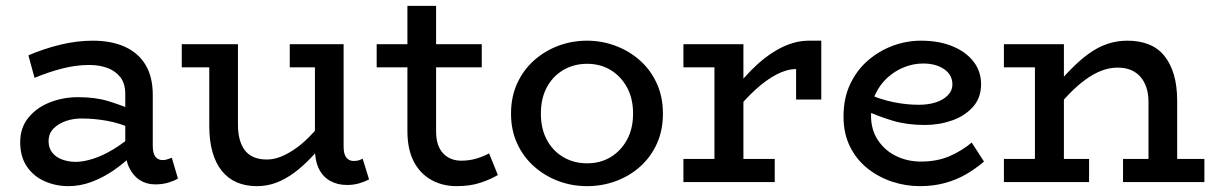

<svg xmlns="http://www.w3.org/2000/svg" viewBox="-20 -622 4147 656"><path d="M510 8Q481 8 458 -6.5Q435 -21 421.5 -49Q408 -77 408 -116V-301Q408 -337 391 -358.5Q374 -380 346.5 -390Q319 -400 285 -400Q240 -400 193 -388Q146 -376 98 -356L77 -433Q131 -456 187 -469.5Q243 -483 297 -483Q361 -483 407 -462Q453 -441 477.5 -400Q502 -359 502 -297V-124Q502 -98 511 -86.5Q520 -75 536 -75Q545 -75 553 -78Q561 -81 567 -83L588 -12Q577 -5 556.5 1.5Q536 8 510 8ZM214 14Q170 14 132 -3Q94 -20 71.5 -53.5Q49 -87 49 -136Q49 -186 77.5 -220.5Q106 -255 151 -272.5Q196 -290 247 -290Q306 -290 350 -276.5Q394 -263 441 -243V-179Q388 -202 344.5 -209.5Q301 -217 264 -217Q233 -218 206.5 -209Q180 -200 163 -183Q146 -166 146 -139Q146 -116 159 -100Q172 -84 193.5 -76.5Q215 -69 239 -69Q265 -69 298 -79.5Q331 -90 367.5 -112Q404 -134 441 -167L439 -99Q405 -65 367.5 -39.5Q330 -14 291.5 0Q253 14 214 14Z M858 14Q819 14 789 1Q759 -12 738 -38Q717 -64 706 -102.5Q695 -141 695 -192V-471H793V-195Q793 -169 798.5 -147.5Q804 -126 815.5 -110Q827 -94 846 -85.5Q865 -77 892 -77Q917 -77 943 -88Q969 -99 996 -119Q1023 -139 1050 -168.5Q1077 -198 1103 -234V-155Q1073 -115 1043.5 -84Q1014 -53 984 -31Q954 -9 923 2.5Q892 14 858 14ZM601 -392V-471H773V-392ZM1166 10Q1133 10 1108 -4Q1083 -18 1069.5 -45.5Q1056 -73 1056 -113V-471H1154V-121Q1154 -95 1163.5 -83.5Q1173 -72 1188 -72Q1198 -72 1205 -74Q1212 -76 1219 -80L1241 -9Q1228 -2 1208.5 4Q1189 10 1166 10ZM970 -392V-471H1140V-392Z M1540 14Q1491 14 1452.5 -8Q1414 -30 1393 -71.5Q1372 -113 1372 -174V-602H1470V-173Q1470 -138 1481.5 -116Q1493 -94 1512.5 -83.5Q1532 -73 1555 -73Q1583 -73 1607 -80Q1631 -87 1651 -98L1681 -24Q1656 -9 1621 2.5Q1586 14 1540 14ZM1267 -392V-471H1626V-392Z M1986 14Q1934 14 1887.5 -3.5Q1841 -21 1804.5 -53.5Q1768 -86 1747 -131.5Q1726 -177 1726 -234Q1726 -291 1747 -337Q1768 -383 1804.5 -415.5Q1841 -448 1887.5 -465.5Q1934 -483 1986 -483Q2036 -483 2083 -465.5Q2130 -448 2166.5 -415.5Q2203 -383 2224 -337Q2245 -291 2245 -234Q2245 -177 2224.5 -131.5Q2204 -86 2168 -53.5Q2132 -21 2085 -3.5Q2038 14 1986 14ZM1986 -64Q2031 -64 2066 -85Q2101 -106 2122 -144Q2143 -182 2143 -234Q2143 -286 2122 -324Q2101 -362 2066 -383Q2031 -404 1986 -404Q1941 -404 1905 -383Q1869 -362 1848.5 -324Q1828 -286 1828 -234Q1828 -182 1848.5 -144Q1869 -106 1905 -85Q1941 -64 1986 -64Z M2488 -236V-314Q2525 -363 2567 -401.5Q2609 -440 2654 -461.5Q2699 -483 2744 -483H2786V-282H2700V-386Q2669 -386 2634 -368Q2599 -350 2562 -316.5Q2525 -283 2488 -236ZM2315 0V-79H2627V0ZM2421 -22V-471H2520V-22ZM2315 -392V-471H2514V-392Z M3123 14Q3074 14 3027.5 -1.5Q2981 -17 2943.5 -47Q2906 -77 2884 -121.5Q2862 -166 2862 -224Q2862 -286 2884.5 -334Q2907 -382 2945 -415Q2983 -448 3030 -465.5Q3077 -483 3127 -483Q3187 -483 3233 -464.5Q3279 -446 3305.5 -412.5Q3332 -379 3332 -334Q3332 -288 3304.5 -257Q3277 -226 3233 -210.5Q3189 -195 3140 -195Q3079 -195 3030.5 -209.5Q2982 -224 2936 -245L2935 -305Q2988 -282 3032.5 -273Q3077 -264 3119 -264Q3151 -264 3176.5 -272Q3202 -280 3218 -296Q3234 -312 3234 -334Q3234 -366 3206 -385.5Q3178 -405 3134 -405Q3101 -405 3069.5 -392.5Q3038 -380 3012.5 -357Q2987 -334 2971.5 -301.5Q2956 -269 2956 -227Q2956 -178 2980 -142.5Q3004 -107 3042.5 -88.5Q3081 -70 3126 -70Q3182 -70 3224.5 -88.5Q3267 -107 3300 -135L3342 -70Q3314 -46 3281.5 -27Q3249 -8 3209.5 3Q3170 14 3123 14Z M3904 0V-274Q3904 -301 3897 -322.5Q3890 -344 3876.5 -359.5Q3863 -375 3843.5 -383Q3824 -391 3798 -391Q3771 -391 3743.5 -380.5Q3716 -370 3688 -349.5Q3660 -329 3632.5 -300.5Q3605 -272 3577 -236V-316Q3609 -355 3639.5 -386Q3670 -417 3700.5 -439Q3731 -461 3763.5 -472Q3796 -483 3832 -483Q3873 -483 3904.5 -470.5Q3936 -458 3957.5 -432Q3979 -406 3990.5 -367.5Q4002 -329 4002 -277V0ZM3410 0V-79H3701V0ZM3516 0V-471H3615V0ZM3410 -392V-471H3594V-392ZM3817 0V-79H4095V0Z"/></svg>

Font: BioRhyme ExtraBold
Style: Regular
Weight: 400
Version: Version 1.600;gftools[0.9.33]